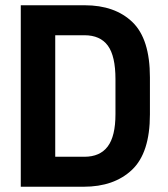

<svg xmlns="http://www.w3.org/2000/svg" viewBox="-20 -710 640 730"><path d="M59 -690H302Q417 -690 483.5 -626Q550 -562 550 -416V-275Q550 -129 482 -64.5Q414 0 298 0H59ZM301 -114Q360 -114 389.5 -153Q419 -192 419 -276V-409Q419 -497 390 -536.5Q361 -576 301 -576H190V-114Z"/></svg>

Font: D-DIN
Style: DIN-Bold
Weight: 700
Designer: Charles Nix
Foundry: Datto Inc.
Version: Version 1.00